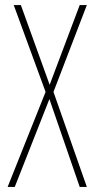

<svg xmlns="http://www.w3.org/2000/svg" viewBox="-20 -734 371 754"><path d="M321 0 190 -373 321 -714H293L175 -401L62 -714H34L159 -373L10 0H38L174 -345L293 0Z"/></svg>

Font: Noto Sans Myanmar ExtraCondensed Thin
Style: Regular
Weight: 100
Width: 2
Designer: Monotype Design Team
Foundry: Monotype Imaging Inc.
Version: Version 2.107